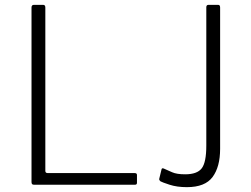

<svg xmlns="http://www.w3.org/2000/svg" viewBox="-20 -762 1034 792"><path d="M110 -731Q110 -742 120 -742H158Q167 -742 167 -731V-57Q167 -48 177 -48H536Q545 -48 545 -40V-8Q545 -4 543 -2Q541 0 537 0H120Q115 0 112.5 -2.5Q110 -5 110 -11V-731ZM888 -148Q888 -74 857 -32Q826 10 751 10Q710 10 679.5 0Q649 -10 642 -14Q640 -16 638 -18.5Q636 -21 637 -25L646 -62Q647 -70 655 -67Q671 -60 690 -51.5Q709 -43 744 -43Q793 -43 812 -67.5Q831 -92 831 -161V-732Q831 -742 840 -742H880Q888 -742 888 -731V-148Z"/></svg>

Font: Libre Franklin ExtraLight
Style: Regular
Weight: 250
Designer: Pablo Impallari, Rodrigo Fuenzalida, Nhung Nguyen
Foundry: Impallari Type
Version: Version 3.000